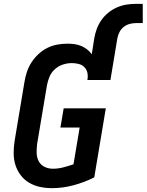

<svg xmlns="http://www.w3.org/2000/svg" viewBox="-20 -970 762 998"><path d="M250 8Q218 8 187.5 1.5Q157 -5 131 -20.5Q105 -36 87 -60Q69 -84 60 -113Q51 -142 51 -174Q51 -206 56 -238L107 -543Q111 -569 119.5 -595Q128 -621 143 -644.5Q158 -668 179 -688Q200 -708 225 -720.5Q250 -733 277 -738Q304 -743 330 -743Q349 -743 367.5 -740.5Q386 -738 402.5 -731Q419 -724 433 -713Q447 -702 457 -688L470 -771Q474 -795 483 -819.5Q492 -844 507 -865.5Q522 -887 543 -904Q564 -921 588 -931.5Q612 -942 637 -946Q662 -950 687 -950H722V-850H687Q670 -850 653.5 -845.5Q637 -841 623 -830Q609 -819 601 -803Q593 -787 590 -771L554 -554H434Q438 -573 434.5 -590.5Q431 -608 419 -620.5Q407 -633 389.5 -637.5Q372 -642 353 -642Q330 -642 307 -634.5Q284 -627 265.5 -610.5Q247 -594 237.5 -571.5Q228 -549 224 -526L173 -222Q170 -198 170.5 -175Q171 -152 181 -132.5Q191 -113 211 -103Q231 -93 255 -93Q282 -93 309 -100Q336 -107 362 -116L394 -307H294L311 -407H530L470 -48Q418 -22 362 -7Q306 8 250 8Z"/></svg>

Font: Iosevka SS04 Extended Oblique
Style: Bold
Weight: 700
Width: 7
Italic angle: -9°
Monospace: yes
Designer: Belleve Invis
Foundry: Belleve Invis
Version: Version 19.0.0; ttfautohint (v1.8.4)